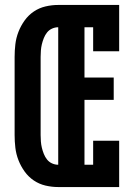

<svg xmlns="http://www.w3.org/2000/svg" viewBox="-20 -755 540 775"><path d="M215 0Q189 0 163.5 -6Q138 -12 116.5 -26.5Q95 -41 79.5 -62.5Q64 -84 54.5 -108.5Q45 -133 42 -158.5Q39 -184 39 -210V-525Q39 -551 42 -576.5Q45 -602 54.5 -626.5Q64 -651 79.5 -672.5Q95 -694 116.5 -708.5Q138 -723 163.5 -729Q189 -735 215 -735H461V-548H356V-645H321V-442H439V-352H321V-90H356V-187H461V0ZM215 -90V-645Q202 -645 190 -639.5Q178 -634 170 -624Q162 -614 157 -601.5Q152 -589 149 -576.5Q146 -564 145 -551Q144 -538 144 -525V-210Q144 -197 145 -184Q146 -171 149 -158.5Q152 -146 157 -133.5Q162 -121 170 -111Q178 -101 190 -95.5Q202 -90 215 -90Z"/></svg>

Font: Iosevka Slab Extrabold
Style: Regular
Weight: 800
Monospace: yes
Designer: Belleve Invis
Foundry: Belleve Invis
Version: Version 11.1.1; ttfautohint (v1.8.3)